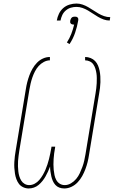

<svg xmlns="http://www.w3.org/2000/svg" viewBox="-20 -1057 643 1085"><path d="M343 8Q328 8 315 3Q302 -2 293 -12Q284 -22 278.5 -34.5Q273 -47 270 -60.5Q267 -74 265 -88Q263 -102 263 -116Q258 -102 251.5 -88Q245 -74 237.5 -60.5Q230 -47 220 -34.5Q210 -22 198 -12Q186 -2 171.5 3Q157 8 142 8Q126 8 111 1Q96 -6 87 -18Q78 -30 72.5 -45Q67 -60 64.5 -76Q62 -92 61 -108.5Q60 -125 61 -141.5Q62 -158 64 -175Q66 -192 69 -208L126 -553Q129 -573 134 -592.5Q139 -612 146 -631Q153 -650 163.5 -668.5Q174 -687 189 -702.5Q204 -718 223 -726.5Q242 -735 262 -735V-716Q245 -716 228 -707Q211 -698 198.5 -684Q186 -670 177.5 -653.5Q169 -637 163 -619.5Q157 -602 153 -585Q149 -568 146 -550L89 -205Q87 -191 85 -176.5Q83 -162 82 -147Q81 -132 81.5 -117.5Q82 -103 83.5 -89Q85 -75 89 -61.5Q93 -48 100 -36.5Q107 -25 119 -18Q131 -11 145 -11Q161 -11 176 -19Q191 -27 202 -40Q213 -53 221.5 -67.5Q230 -82 236.5 -97Q243 -112 248 -127.5Q253 -143 257 -158.5Q261 -174 264 -189.5Q267 -205 270 -221L271 -228H292L291 -221Q288 -205 286 -189.5Q284 -174 283 -158.5Q282 -143 282 -127.5Q282 -112 283.5 -97Q285 -82 288 -67.5Q291 -53 298 -40Q305 -27 317.5 -19Q330 -11 346 -11Q364 -11 381 -21Q398 -31 410.5 -46Q423 -61 431 -78.5Q439 -96 445.5 -113.5Q452 -131 456 -149Q460 -167 463 -185L520 -530Q522 -544 524 -558Q526 -572 526.5 -586.5Q527 -601 527 -615Q527 -629 525 -642.5Q523 -656 519 -669Q515 -682 507.5 -693Q500 -704 487.5 -710Q475 -716 461 -716V-735Q477 -735 492 -729Q507 -723 517.5 -712Q528 -701 534 -686.5Q540 -672 543 -656.5Q546 -641 547 -625Q548 -609 547.5 -592.5Q547 -576 545 -559.5Q543 -543 540 -527L483 -182Q480 -161 475 -141Q470 -121 462.5 -101Q455 -81 444.5 -62Q434 -43 419 -27Q404 -11 384 -1.5Q364 8 343 8ZM600 -941Q582 -941 565.5 -947Q549 -953 534.5 -961.5Q520 -970 506 -979.5Q492 -989 477.5 -997.5Q463 -1006 446.5 -1012Q430 -1018 412 -1018Q396 -1018 380.5 -1013.5Q365 -1009 352 -998Q339 -987 332 -972Q325 -957 322 -941H301Q304 -960 313 -979Q322 -998 337.5 -1011.5Q353 -1025 373 -1031Q393 -1037 412 -1037Q430 -1037 447 -1031Q464 -1025 478.5 -1016.5Q493 -1008 507.5 -998.5Q522 -989 536.5 -980.5Q551 -972 568 -966Q585 -960 603 -960ZM373 -808 358 -817Q373 -840 383 -866Q393 -892 399 -918Q398 -918 397.5 -918Q397 -918 396 -918Q391 -918 387 -919.5Q383 -921 380 -924Q377 -927 376.5 -931.5Q376 -936 377 -941Q378 -945 380 -949.5Q382 -954 385.5 -957.5Q389 -961 394 -962Q399 -963 403 -963Q408 -963 412 -962Q416 -961 419 -957.5Q422 -954 422.5 -949.5Q423 -945 422 -941Q416 -906 404.5 -872Q393 -838 373 -808Z"/></svg>

Font: Iosevka Curly ThExObl
Style: Regular
Weight: 100
Width: 7
Italic angle: -9°
Monospace: yes
Designer: Belleve Invis
Foundry: Belleve Invis
Version: Version 11.1.0; ttfautohint (v1.8.3)